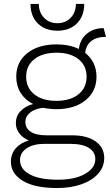

<svg xmlns="http://www.w3.org/2000/svg" viewBox="-20 -734 555 969"><path d="M134 -714H176Q176 -672 202 -644.5Q228 -617 270 -617Q311 -617 337 -644.5Q363 -672 363 -714H405Q405 -653 368.5 -616Q332 -579 270 -579Q208 -579 171 -615.5Q134 -652 134 -714ZM506 63Q506 108 475.5 142.5Q445 177 391 196Q337 215 268 215Q155 215 95 178.5Q35 142 35 82Q35 43 59 15Q83 -13 125 -25Q95 -38 77.5 -61Q60 -84 60 -112Q60 -148 83.5 -173Q107 -198 147 -209Q106 -230 84 -265.5Q62 -301 62 -347Q62 -421 117.5 -465.5Q173 -510 265 -510Q329 -510 378 -487Q384 -535 418 -563.5Q452 -592 503 -592L515 -548Q468 -548 441 -527Q414 -506 410 -467Q467 -421 467 -347Q467 -273 411.5 -228Q356 -183 265 -183Q234 -183 197 -190Q155 -185 131.5 -165.5Q108 -146 108 -119Q108 -87 135 -69Q162 -51 216 -51H345Q420 -51 463 -20Q506 11 506 63ZM265 -225Q335 -225 376 -258Q417 -291 417 -347Q417 -403 376 -435.5Q335 -468 265 -468Q195 -468 153.5 -435.5Q112 -403 112 -347Q112 -291 153 -258Q194 -225 265 -225ZM461 69Q461 33 428.5 12.5Q396 -8 334 -8H205Q148 -8 114.5 14.5Q81 37 81 74Q81 120 131 146.5Q181 173 273 173Q358 173 409.5 143.5Q461 114 461 69Z"/></svg>

Font: Work Sans Light
Style: Regular
Weight: 300
Designer: Wei Huang
Foundry: Wei Huang
Version: Version 1.500